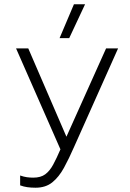

<svg xmlns="http://www.w3.org/2000/svg" viewBox="-20 -700 606 896"><path d="M258 -522 325 -680H377L303 -522ZM146 176Q125 176 107.5 173.5Q90 171 74 165V119Q91 125 105.5 127Q120 129 135 129Q170 129 191 113.5Q212 98 228 68.5Q244 39 262 -3L55 -474H112L290 -62L475 -474H531L326 -15Q302 40 278.5 83Q255 126 224 151Q193 176 146 176Z"/></svg>

Font: Kanit ExtraLight
Style: Regular
Weight: 275
Designer: Katatrad Team
Foundry: CadsonDemak
Version: Version 2.000; ttfautohint (v1.8.3)